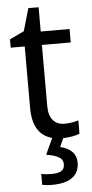

<svg xmlns="http://www.w3.org/2000/svg" viewBox="-60 -694 465 969"><g transform="rotate(-5 172.5 -209.5)"><path d="M240 10 221 53Q302 73 302 139Q302 188 267 214Q232 240 163 240Q132 240 114 235V180Q134 185 165 185Q199 185 215.5 175Q232 165 232 141Q232 117 210 104.5Q188 92 147 86L185 4Q87 -22 87 -156V-468H16V-510L89 -545L122 -659H174V-536H320V-468H174V-158Q174 -111 195 -86.5Q216 -62 252 -62Q270 -62 290.5 -65Q311 -68 324 -73V-6Q311 1 287.5 5Q264 9 240 10Z"/></g></svg>

Font: Noto Sans Display
Style: Regular
Weight: 400
Designer: Monotype Design team
Foundry: Monotype Imaging Inc.
Version: Version 1.000